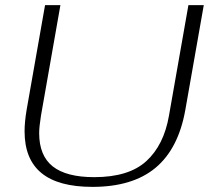

<svg xmlns="http://www.w3.org/2000/svg" viewBox="-20 -720 816 750"><path d="M76 -207Q76 -243 84 -291L156 -700H216L140 -268Q133 -224 133 -200Q133 -112 186 -70Q239 -28 348 -28Q483 -28 551.5 -90.5Q620 -153 640 -268L716 -700H776L704 -291Q677 -139 587.5 -64.5Q498 10 341 10Q208 10 142 -44Q76 -98 76 -207Z"/></svg>

Font: Fahkwang ExtraLight
Style: Italic
Weight: 275
Italic angle: -10°
Designer: Suppakit Chalermlarp | Katatrad Co.,Ltd.
Foundry: Cadson Demak Co.,Ltd.
Version: Version 1.000; ttfautohint (v1.6)